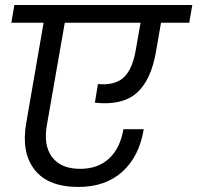

<svg xmlns="http://www.w3.org/2000/svg" viewBox="-20 -760 782 761"><path d="M24.9 -669.9 37.1 -740.2H742.2L730 -669.9H618.2L598.1 -554.2Q578.1 -440.4 521 -390.9Q463.9 -341.3 356 -353L368.2 -426.8Q434.1 -420.9 468.8 -451.7Q503.4 -482.4 517.1 -556.2L537.1 -669.9H236.8L167 -271Q150.4 -187 185.3 -138.9Q220.2 -90.8 297.9 -90.8Q368.2 -90.8 412.4 -131.8Q456.5 -172.9 469.2 -248H549.8Q531.7 -139.2 464.6 -79.1Q397.5 -19 291 -19Q169.9 -19 116.7 -87.9Q63.5 -156.7 84 -272.9L152.8 -669.9Z"/></svg>

Font: SVN-Poppins
Style: Italic
Weight: 400
Italic angle: -10°
Designer: Ninad Kale (Devanagari), Jonny Pinhorn (Latin)
Foundry: Indian Type Foundry
Version: Version 3.002 2017